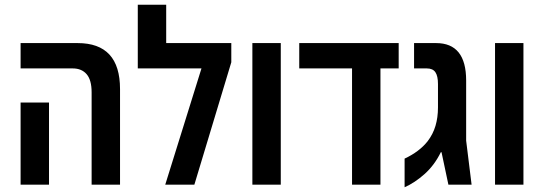

<svg xmlns="http://www.w3.org/2000/svg" viewBox="-20 -780 2298 811"><path d="M367 0V-390Q367 -442 346 -466.5Q325 -491 287 -491H67V-598H308Q487 -598 487 -404V0ZM67 0V-347H187V0Z M682 -598H957V-517L801 0H678L831 -491H562V-760H682Z M1046 0V-598H1166V0Z M1467 0V-491H1244V-598H1664V-491H1587V0Z M1689 11V-110Q1751 -139 1786 -183Q1809 -213 1819.5 -248.5Q1830 -284 1830 -326V-425Q1830 -459 1819 -475Q1808 -491 1783 -491H1729V-598H1822Q1949 -598 1949 -440V-186L1972 0H1874L1845 -137H1842Q1815 -82 1773.5 -45Q1732 -8 1689 11Z M2071 0V-598H2191V0Z"/></svg>

Font: Noto Sans Hebrew Condensed SemiBold
Style: Regular
Weight: 600
Width: 3
Designer: Monotype Design Team
Foundry: Monotype Imaging Inc.
Version: Version 2.004; ttfautohint (v1.8.4.7-5d5b)